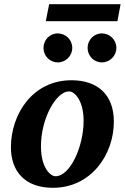

<svg xmlns="http://www.w3.org/2000/svg" viewBox="-20 -882 594 914"><path d="M522 -303C522 -433 443 -500 320 -500C135 -500 32 -338 32 -181C32 -70 95 12 232 12C414 12 522 -146 522 -303ZM378 -307C378 -184 314 -43 244 -43C221 -43 175 -82 175 -185C175 -320 248 -447 309 -447C334 -447 378 -405 378 -307ZM534 -654C534 -692 503 -723 465 -723C427 -723 397 -692 397 -654C397 -616 427 -585 465 -585C503 -585 534 -616 534 -654ZM324 -654C324 -692 293 -723 255 -723C217 -723 187 -692 187 -654C187 -616 217 -585 255 -585C293 -585 324 -616 324 -654ZM554 -862H214L198 -781H539Z"/></svg>

Font: Veleka
Style: Bold Italic
Weight: 700
Italic angle: -12°
Designer: Stefan Peev, Context Ltd, 2016; SIL International, 1997-2014.
Foundry: Stefan Peev, Context Ltd, 2016
Version: Version 5.000